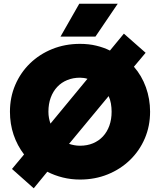

<svg xmlns="http://www.w3.org/2000/svg" viewBox="-20 -951 861 1033"><path d="M161.5 62 44.5 -42 109.5 -120Q73 -167.5 53.2 -225.8Q33.5 -284 33.5 -350Q33.5 -427.5 62 -494Q90.5 -560.5 141.5 -610Q192.5 -659.5 261.2 -687.2Q330 -715 410.5 -715Q458 -715 498.2 -705.2Q538.5 -695.5 571.5 -679L646.5 -770L763.5 -667L700.5 -592Q742.5 -544 765 -481.5Q787.5 -419 787.5 -350Q787.5 -272.5 759 -206Q730.5 -139.5 679.2 -90Q628 -40.5 559.5 -12.8Q491 15 410.5 15Q362.5 15 318 4Q273.5 -7 234.5 -27ZM251.5 -286 450.5 -527Q441 -530 430.8 -531.5Q420.5 -533 410.5 -533Q373 -533 341.8 -520.2Q310.5 -507.5 288 -483.5Q265.5 -459.5 253 -425.8Q240.5 -392 240.5 -350Q240.5 -332 243.5 -316.2Q246.5 -300.5 251.5 -286ZM410.5 -167Q449 -167 480.2 -180Q511.5 -193 534 -217.2Q556.5 -241.5 568.5 -275.2Q580.5 -309 580.5 -350Q580.5 -372 576.8 -393.8Q573 -415.5 564.5 -434L351.5 -177Q365 -172.5 379.5 -169.8Q394 -167 410.5 -167ZM305.5 -754 406.5 -931H613.5L493.5 -754Z"/></svg>

Font: Geologica Roman Black
Style: Regular
Weight: 900
Designer: Sindre Bremnes, Frode Helland
Foundry: Monokrom Skriftforlag AS
Version: Version 1.010;gftools[0.9.28]